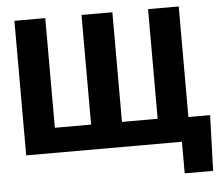

<svg xmlns="http://www.w3.org/2000/svg" viewBox="-58 -773 1171 1005"><g transform="rotate(-5 528.0 -270.5)"><path d="M1021.5 166H872.1V0H53.7V-707H215.8V-130.9H406.2V-707H568.4V-130.9H755.9V-707H917V-126H1031.2Z"/></g></svg>

Font: Pretendard Std ExtraBold
Style: Regular
Weight: 800
Designer: Base glyphs from Inter by Rasmus Andersson; Hangeul glyphs from Noto Sans CJK(Source Han Sans) by Jang Soo-young and Kan
Foundry: Kil Hyung-jin
Version: Version 1.309